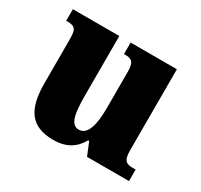

<svg xmlns="http://www.w3.org/2000/svg" viewBox="-120 -689 890 852"><g transform="rotate(30 324.5 -263.0)"><path d="M241 10C308 10 350 -18 377 -66H382L409 0H624V-59H612C580 -59 560 -63 560 -120V-536H323V-477H327C359 -477 377 -472 377 -417V-233C377 -142 360 -86 316 -86C275 -86 265 -139 265 -230V-536H27V-477H30C78 -477 82 -462 82 -405V-189C82 -55 126 10 241 10Z"/></g></svg>

Font: Noto Serif Ethiopic SemiCondensed Black
Style: Regular
Weight: 900
Width: 4
Designer: Monotype Design Team
Foundry: Monotype Imaging Inc.
Version: Version 2.102